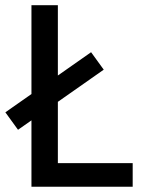

<svg xmlns="http://www.w3.org/2000/svg" viewBox="-32 -707 534 727"><path d="M36.2 -215.6 -11.7 -281.7 312.9 -509.3 360.8 -443.2ZM87.1 0V-687.4H187.1V-89.2H470.4V0Z"/></svg>

Font: TitilliumWeb ExtraLight
Style: Regular
Weight: 400
Designer: Mohamed Gaber, Accademia di Belle Arti di Urbino and others
Foundry: Kief Type Foundry, Accademia di Belle Arti di Urbino and others
Version: Version 3.000; ttfautohint (v1.8.2)